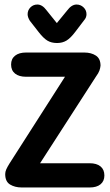

<svg xmlns="http://www.w3.org/2000/svg" viewBox="-20 -828 484 848"><path d="M267 -489 22 -106Q12 -90 7.5 -79.5Q3 -69 3 -59Q3 -26 24.5 -13Q46 0 76 0H376Q407 0 424 -14Q441 -28 441 -53Q441 -79 424 -93Q407 -107 376 -107H157L404 -490Q415 -505 419 -516Q423 -527 424 -538Q424 -569 403.5 -582.5Q383 -596 352 -596H95Q64 -596 46.5 -582Q29 -568 29 -543Q29 -517 46.5 -503Q64 -489 95 -489ZM231 -726 186 -782Q167 -808 145 -808Q127 -808 114.5 -795.5Q102 -783 102 -765Q102 -752 112 -736L151 -686Q172 -659 189.5 -648.5Q207 -638 232 -638Q256 -638 274 -649Q292 -660 313 -688L351 -738Q362 -750 362 -765Q362 -783 349 -795.5Q336 -808 318 -808Q296 -808 276 -781Z"/></svg>

Font: Beiruti
Style: Bold
Weight: 700
Designer: Arlette Boutros
Foundry: Boutros
Version: Version 1.41